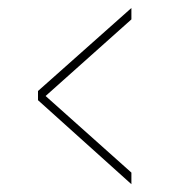

<svg xmlns="http://www.w3.org/2000/svg" viewBox="-20 -508 424 480"><path d="M308.5 -47.5 75 -257.5V-280.5L308.5 -488V-459.5L94 -268L308.5 -76.5Z"/></svg>

Font: Imbue 48pt Light
Style: Regular
Weight: 300
Designer: Tyler Finck
Foundry: Etcetera Type Company
Version: Version 1.102